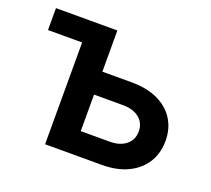

<svg xmlns="http://www.w3.org/2000/svg" viewBox="-96 -651 847 772"><g transform="rotate(20 327.0 -264.5)"><path d="M20 -435.5V-529.3H211.9V-435.5ZM250.5 -353H409.2Q473.6 -353 520.3 -331.1Q566.9 -309.1 591.8 -269.5Q616.7 -230 616.7 -177.7Q616.7 -125.5 591.8 -85.4Q566.9 -45.4 520.3 -22.7Q473.6 0 409.2 0H166V-529.3H282.7V-98.6H406.7Q450.2 -98.6 476.3 -119.9Q502.4 -141.1 502.4 -176.8Q502.4 -212.9 476.3 -233.9Q450.2 -254.9 406.7 -254.9H250.5Z"/></g></svg>

Font: Inter Cardless Tabular Medium
Style: Regular
Weight: 500
Designer: Rasmus Andersson
Foundry: rsms
Version: Version 4.000;git-4fc901f